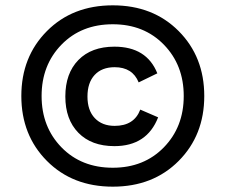

<svg xmlns="http://www.w3.org/2000/svg" viewBox="-20 -690 846 720"><path d="M650 -86.5Q554 10 403 10Q252 10 156 -86.5Q60 -183 60 -330Q60 -477 156 -573.5Q252 -670 403 -670Q554 -670 650 -573.5Q746 -477 746 -330Q746 -183 650 -86.5ZM403 -61Q520 -61 594.5 -137.5Q669 -214 669 -330Q669 -446 594.5 -522.5Q520 -599 403 -599Q285 -599 210.5 -522.5Q136 -446 136 -330Q136 -214 210.5 -137.5Q285 -61 403 -61ZM409 -142Q323 -142 274 -192Q225 -242 225 -328Q225 -415 274 -465Q323 -515 409 -515Q530 -515 570 -415L500 -381Q477 -438 410 -438Q362 -438 335 -409Q308 -380 308 -328Q308 -276 335.5 -247Q363 -218 410 -218Q483 -218 506 -279L573 -250Q531 -142 409 -142Z"/></svg>

Font: Elaine Sans Medium
Style: Regular
Weight: 500
Designer: Wei Huang
Foundry: Wei Huang
Version: Version 2.001;December 24, 2019;FontCreator 12.0.0.2547 64-b